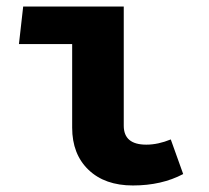

<svg xmlns="http://www.w3.org/2000/svg" viewBox="-20 -551 640 588"><path d="M38 -416 51 -531H359V-166Q359 -108 428 -108Q464 -108 503 -124L541 -18Q475 17 387 17Q301 17 251 -31Q201 -79 201 -160V-416Z"/></svg>

Font: Fira Mono
Style: Bold
Weight: 700
Monospace: yes
Designer: Carrois Corporate & Edenspiekermann AG
Foundry: Carrois Corporate GbR & Edenspiekermann AG
Version: Version 3.206